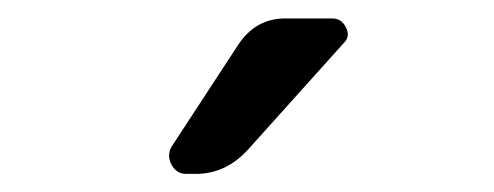

<svg xmlns="http://www.w3.org/2000/svg" viewBox="-20 -780 540 210"><path d="M183.6 -589.8Q172.9 -589.8 167.5 -600.1Q162.1 -610.4 168 -620.1L240.2 -730.5Q259.8 -760.7 293.9 -759.8H343.8Q353.5 -759.8 358.4 -750Q363.3 -740.2 356.4 -733.4L252 -617.2Q227.5 -589.8 194.3 -589.8Z"/></svg>

Font: Rounded-L Mgen+ 2m regular
Style: Regular
Weight: 400
Designer: [Source Han Sans]
Ryoko NISHIZUKA  (kana & ideographs); Paul D. Hunt (Latin, Greek & Cyrillic); Wenlong ZHANG  (bopomofo
Version: Version 1.059.20150602